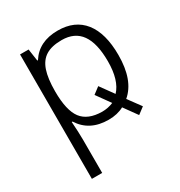

<svg xmlns="http://www.w3.org/2000/svg" viewBox="-183 -668 967 1033"><g transform="rotate(-30 300.5 -151.5)"><path d="M87 -533H140L151 -458H155Q209 -543 326 -543Q432 -543 488 -472Q544 -401 544 -266Q544 -109 462 -40L520 39L479 70L420 -12Q380 10 325 10Q207 10 151 -79H146Q151 -13 151 35V240H87ZM325 -144 366 -175 426 -92Q478 -147 478 -265Q478 -377 438.5 -432.5Q399 -488 319 -488Q257 -488 220.5 -465.5Q184 -443 167.5 -394.5Q151 -346 151 -266Q151 -148 189.5 -97Q228 -46 316 -45Q353 -45 386 -59Z"/></g></svg>

Font: OpenSansMMV
Style: Light
Weight: 300
Foundry: Ascender Corporation
Version: Version 4.001